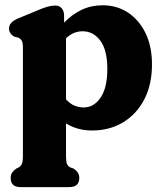

<svg xmlns="http://www.w3.org/2000/svg" viewBox="-20 -494 636 746"><path d="M229 -434V-406Q260.5 -438.5 297.5 -456Q334.5 -473.5 378.5 -473.5Q434.5 -473.5 477.8 -444.8Q521 -416 545.8 -364.5Q570.5 -313 570.5 -244Q570.5 -164.5 540.2 -107Q510 -49.5 457.5 -18.2Q405 13 338 13Q280.5 13 236.5 -14.5V111.5Q236.5 134 240.2 142.8Q244 151.5 252 156L266 161Q276 167.5 282 176.2Q288 185 288 197.5Q288 233 249 233H60Q21.5 233 21.5 197.5Q21.5 185 27.2 176.5Q33 168 43.5 161L53.5 156Q61 151.5 65 142.8Q69 134 69 111.5V-309.5Q69 -329 64.2 -336.5Q59.5 -344 50.5 -348L37 -351Q15 -363 15 -383Q15 -407.5 49.5 -422L129 -455Q169.5 -472.5 194 -472.5Q210.5 -472.5 219.8 -461.8Q229 -451 229 -434ZM301 -372.5Q264.5 -372.5 236.5 -345V-108Q252 -91 269 -83.8Q286 -76.5 305.5 -76.5Q345 -76.5 371 -115Q397 -153.5 397 -225.5Q397 -299.5 369.8 -336Q342.5 -372.5 301 -372.5Z"/></svg>

Font: Fraunces 72pt SuperSoft
Style: Bold
Weight: 700
Version: Version 1.000;[0bf87f6ff]